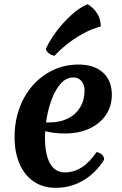

<svg xmlns="http://www.w3.org/2000/svg" viewBox="-20 -887 587 922"><path d="M247 15Q187 15 142.5 -15Q98 -45 74 -100Q50 -155 50 -229Q50 -303 73 -366.5Q96 -430 137.5 -477Q179 -524 235 -550.5Q291 -577 357 -577Q432 -577 474.5 -538.5Q517 -500 517 -432Q517 -377 488.5 -335Q460 -293 409.5 -269.5Q359 -246 291 -246Q264 -246 237.5 -249.5Q211 -253 187 -259L190 -299H216Q268 -299 306 -318Q344 -337 365 -371.5Q386 -406 386 -452Q386 -480 371.5 -497.5Q357 -515 333 -515Q299 -515 273.5 -487.5Q248 -460 230.5 -415.5Q213 -371 204.5 -321Q196 -271 196 -226Q196 -145 220.5 -102Q245 -59 291 -59Q378 -59 444 -157Q480 -148 480 -120Q439 -55 379 -20Q319 15 247 15ZM200 -652Q217 -690 249 -733.5Q281 -777 321.5 -814Q362 -851 401 -867Q411 -861 425 -848.5Q439 -836 451 -815Q463 -794 464 -760Q419 -748 376 -724Q333 -700 298.5 -672Q264 -644 242 -619Q226 -622 214 -631.5Q202 -641 200 -652Z"/></svg>

Font: Merienda
Style: Bold
Weight: 700
Designer: Eduardo Rodriguez Tunni
Foundry: Eduardo Rodriguez Tunni
Version: Version 2.001